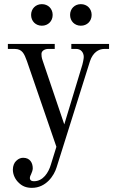

<svg xmlns="http://www.w3.org/2000/svg" viewBox="-20 -668 570 926"><path d="M318 -596C318 -566 340 -544 370 -544C400 -544 422 -566 422 -596C422 -626 400 -648 370 -648C340 -648 318 -626 318 -596ZM130 -596C130 -566 152 -544 182 -544C212 -544 234 -566 234 -596C234 -626 212 -648 182 -648C152 -648 130 -626 130 -596ZM18 -432H51C87 -432 97 -409 110 -373L252 40L225 127C214 164 188 206 144 206C127 206 124 197 124 191C124 185 127 177 130 172C134 164 138 152 138 144C138 118 125 93 92 93C82 93 70 96 58 108C49 116 42 132 42 150C42 175 54 198 70 213C87 230 107 238 134 238C202 238 241 179 253 139L414 -373C428 -415 456 -432 483 -432H506V-456H324V-432H348C370 -432 384 -415 384 -393C384 -385 379 -359 373 -342L290 -68L186 -375C180 -391 180 -402 180 -408C180 -424 198 -432 212 -432H244V-456H18Z"/></svg>

Font: Old Standard
Style: Regular
Weight: 400
Designer: Alexey Kryukov <alexios@thessalonica.org.ru>
Version: Version 2.0